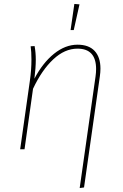

<svg xmlns="http://www.w3.org/2000/svg" viewBox="-20 -755 623 971"><path d="M463 -367Q466 -388 466 -406Q466 -509 372 -509Q307 -509 249 -454.5Q191 -400 147 -306L104 0H82L131 -346Q139 -401 139 -454Q139 -494 135 -521L155 -522Q161 -489 161 -453Q161 -413 154 -357Q196 -437 253 -483Q310 -529 372 -529Q429 -529 458.5 -497.5Q488 -466 488 -408Q488 -390 485 -369L405 193L383 196ZM356 -735 382 -733 353 -603H337Z"/></svg>

Font: Fira Sans Thin
Style: Italic
Weight: 250
Italic angle: -8°
Designer: Carrois Corporate & Edenspiekermann AG
Foundry: Carrois Corporate GbR & Edenspiekermann AG
Version: Version 4.203